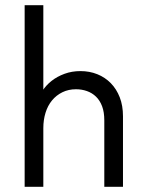

<svg xmlns="http://www.w3.org/2000/svg" viewBox="-20 -720 560 740"><path d="M75 0H147V-309V-316V-700H75V-316V-309V-126V-111ZM382 -256V0H454V-263V-272Q454 -313 441.5 -345Q429 -377 407 -399.5Q385 -422 355 -434Q325 -446 290 -446Q257 -446 228.5 -435.5Q200 -425 178.5 -408Q157 -391 143.5 -369.5Q130 -348 127 -325V-226H147Q147 -258 155.5 -285.5Q164 -313 180.5 -333Q197 -353 220.5 -364.5Q244 -376 273 -376Q295 -376 315 -369Q335 -362 350 -347.5Q365 -333 373.5 -310.5Q382 -288 382 -256Z"/></svg>

Font: Tilda Sans VF
Style: Regular
Weight: 400
Designer: ParaType Ltd
Foundry: ParaType Ltd
Version: Version 1.010